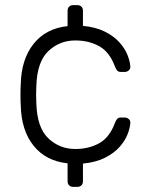

<svg xmlns="http://www.w3.org/2000/svg" viewBox="-20 -630 584 750"><path d="M266 100Q256 100 250 94Q244 88 244 78V8Q159 -1 111 -61Q63 -121 61 -220Q60 -235 60 -260Q60 -285 61 -300Q63 -398 111 -458.5Q159 -519 244 -528V-588Q244 -598 250 -604Q256 -610 266 -610H282Q292 -610 298 -604Q304 -598 304 -588V-529Q355 -524 390.5 -506Q426 -488 447.5 -463.5Q469 -439 478.5 -414Q488 -389 489 -371Q490 -361 483 -355Q476 -349 467 -349H453Q443 -349 438.5 -353.5Q434 -358 429 -370Q408 -427 367.5 -449.5Q327 -472 274 -472Q213 -472 169 -430.5Q125 -389 122 -295Q120 -260 122 -225Q125 -131 169 -89.5Q213 -48 274 -48Q327 -48 367.5 -70.5Q408 -93 429 -150Q434 -162 438.5 -166.5Q443 -171 453 -171H467Q476 -171 483 -165Q490 -159 489 -149Q488 -131 478.5 -106Q469 -81 447.5 -56.5Q426 -32 390.5 -14Q355 4 304 9V78Q304 88 298 94Q292 100 282 100Z"/></svg>

Font: Rubik Light
Style: Regular
Weight: 300
Designer: Hubert and Fischer
Foundry: Hubert and Fischer
Version: Version 2.300;gftools[0.9.30]